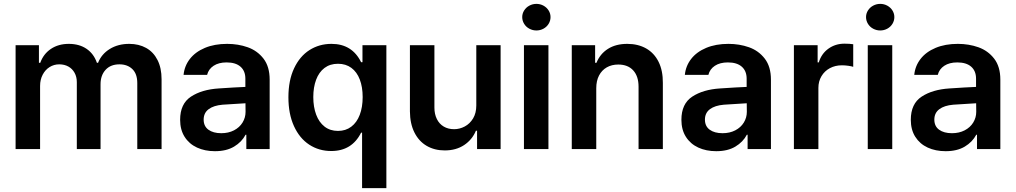

<svg xmlns="http://www.w3.org/2000/svg" viewBox="-20 -761 5184 980"><path d="M59.6 -530.3H178.7V-440.4H185.5Q201.7 -485.8 240 -511.5Q278.3 -537.1 331.1 -537.1Q384.8 -537.1 421.9 -511.7Q459 -486.3 474.6 -440.4H480.5Q498 -484.9 540.3 -511Q582.5 -537.1 639.6 -537.1Q688.5 -537.1 725.8 -516.4Q763.2 -495.6 783.9 -454.8Q804.7 -414.1 804.7 -356.4V0H680.7V-336.9Q680.7 -384.3 655.5 -408.4Q630.4 -432.6 589.8 -432.6Q544.4 -432.6 518.8 -404.5Q493.2 -376.5 493.2 -331.1V0H372.1V-341.8Q372.1 -368.7 360.6 -389.4Q349.1 -410.2 328.9 -421.4Q308.6 -432.6 282.2 -432.6Q255.4 -432.6 233.2 -418.7Q210.9 -404.8 197.8 -379.6Q184.6 -354.5 184.6 -322.3V0H59.6Z M1096.7 -309.6Q1181.2 -315.4 1232.4 -317.4V-359.4Q1232.4 -398.9 1207.5 -420.7Q1182.6 -442.4 1136.7 -442.4Q1096.2 -442.4 1070.3 -425.3Q1044.4 -408.2 1037.1 -378.9H917Q921.4 -424.3 949.2 -460.2Q977.1 -496.1 1025.9 -516.6Q1074.7 -537.1 1139.6 -537.1Q1195.3 -537.1 1244.4 -519.8Q1293.5 -502.4 1325 -461.7Q1356.4 -420.9 1356.4 -354.5V0H1237.3V-73.2H1233.4Q1213.9 -36.1 1174.8 -12.7Q1135.7 10.7 1077.1 10.7Q1025.9 10.7 985.6 -7.8Q945.3 -26.4 922.4 -62.5Q899.4 -98.6 899.4 -149.4Q899.4 -231.4 954.8 -267.8Q1010.3 -304.2 1096.7 -309.6ZM1109.4 -81.1Q1146 -81.1 1174.3 -95.7Q1202.6 -110.4 1218 -135.5Q1233.4 -160.6 1233.4 -190.4L1232.9 -233.9L1116.2 -226.6Q1070.3 -222.7 1044.9 -203.6Q1019.5 -184.6 1019.5 -150.4Q1019.5 -116.7 1043.9 -98.9Q1068.4 -81.1 1109.4 -81.1Z M1828.1 -84H1823.2Q1776.4 9.8 1670.9 9.8Q1607.9 9.8 1558.3 -22.7Q1508.8 -55.2 1480.5 -117.2Q1452.1 -179.2 1452.1 -264.6Q1452.1 -350.6 1481 -412.1Q1509.8 -473.6 1559.6 -505.4Q1609.4 -537.1 1671.9 -537.1Q1777.3 -537.1 1823.2 -443.4H1830.1V-530.3H1952.1V199.2H1828.1ZM1831.1 -265.6Q1831.1 -316.9 1816.4 -355.2Q1801.8 -393.6 1773.4 -414.6Q1745.1 -435.5 1705.1 -435.5Q1664.6 -435.5 1636.2 -414.1Q1607.9 -392.6 1593.5 -354Q1579.1 -315.4 1579.1 -265.6Q1579.1 -214.8 1593.8 -175.8Q1608.4 -136.7 1636.7 -114.7Q1665 -92.8 1705.1 -92.8Q1744.6 -92.8 1772.9 -114.3Q1801.3 -135.7 1816.2 -174.8Q1831.1 -213.9 1831.1 -265.6Z M2411.1 -530.3H2535.2V0H2415V-93.8H2409.2Q2390.1 -47.9 2348.9 -20.5Q2307.6 6.8 2250 6.8Q2197.8 6.8 2157.7 -16.6Q2117.7 -40 2095.2 -85Q2072.8 -129.9 2072.3 -192.4V-530.3H2197.3V-211.9Q2197.3 -178.7 2209.7 -153.6Q2222.2 -128.4 2244.9 -115Q2267.6 -101.6 2297.9 -101.6Q2326.2 -101.6 2352.3 -115.5Q2378.4 -129.4 2394.8 -156.7Q2411.1 -184.1 2411.1 -222.7Z M2654.3 -530.3H2779.3V0H2654.3ZM2645.5 -673.8Q2645.5 -691.9 2655.3 -707.5Q2665 -723.1 2681.9 -732.2Q2698.7 -741.2 2717.8 -741.2Q2737.3 -741.2 2753.9 -732.2Q2770.5 -723.1 2780.3 -707.5Q2790 -691.9 2790 -673.8Q2790 -655.3 2780.3 -639.4Q2770.5 -623.5 2753.9 -614.5Q2737.3 -605.5 2717.8 -605.5Q2698.7 -605.5 2681.9 -614.5Q2665 -623.5 2655.3 -639.4Q2645.5 -655.3 2645.5 -673.8Z M3023.4 0H2898.4V-530.3H3017.6V-440.4H3024.4Q3043 -486.3 3083.3 -511.7Q3123.5 -537.1 3181.6 -537.1Q3236.8 -537.1 3278.1 -513.7Q3319.3 -490.2 3341.6 -445.3Q3363.8 -400.4 3363.3 -337.9V0H3239.3V-318.4Q3239.3 -372.1 3211.9 -401.9Q3184.6 -431.6 3135.7 -431.6Q3102.5 -431.6 3077.1 -417.2Q3051.8 -402.8 3037.6 -375.7Q3023.4 -348.6 3023.4 -310.5Z M3655.3 -309.6Q3739.7 -315.4 3791 -317.4V-359.4Q3791 -398.9 3766.1 -420.7Q3741.2 -442.4 3695.3 -442.4Q3654.8 -442.4 3628.9 -425.3Q3603 -408.2 3595.7 -378.9H3475.6Q3480 -424.3 3507.8 -460.2Q3535.6 -496.1 3584.5 -516.6Q3633.3 -537.1 3698.2 -537.1Q3753.9 -537.1 3803 -519.8Q3852.1 -502.4 3883.5 -461.7Q3915 -420.9 3915 -354.5V0H3795.9V-73.2H3792Q3772.5 -36.1 3733.4 -12.7Q3694.3 10.7 3635.7 10.7Q3584.5 10.7 3544.2 -7.8Q3503.9 -26.4 3481 -62.5Q3458 -98.6 3458 -149.4Q3458 -231.4 3513.4 -267.8Q3568.8 -304.2 3655.3 -309.6ZM3668 -81.1Q3704.6 -81.1 3732.9 -95.7Q3761.2 -110.4 3776.6 -135.5Q3792 -160.6 3792 -190.4L3791.5 -233.9L3674.8 -226.6Q3628.9 -222.7 3603.5 -203.6Q3578.1 -184.6 3578.1 -150.4Q3578.1 -116.7 3602.5 -98.9Q3627 -81.1 3668 -81.1Z M4032.2 -530.3H4153.3V-442.4H4159.2Q4172.9 -487.3 4208.5 -512.7Q4244.1 -538.1 4290 -538.1Q4317.4 -538.1 4335 -535.2V-419.9Q4326.7 -422.9 4309.6 -425.3Q4292.5 -427.7 4277.3 -427.7Q4243.2 -427.7 4215.8 -413.1Q4188.5 -398.4 4172.9 -372.1Q4157.2 -345.7 4157.2 -312.5V0H4032.2Z M4409.2 -530.3H4534.2V0H4409.2ZM4400.4 -673.8Q4400.4 -691.9 4410.2 -707.5Q4419.9 -723.1 4436.8 -732.2Q4453.6 -741.2 4472.7 -741.2Q4492.2 -741.2 4508.8 -732.2Q4525.4 -723.1 4535.2 -707.5Q4544.9 -691.9 4544.9 -673.8Q4544.9 -655.3 4535.2 -639.4Q4525.4 -623.5 4508.8 -614.5Q4492.2 -605.5 4472.7 -605.5Q4453.6 -605.5 4436.8 -614.5Q4419.9 -623.5 4410.2 -639.4Q4400.4 -655.3 4400.4 -673.8Z M4826.2 -309.6Q4910.6 -315.4 4961.9 -317.4V-359.4Q4961.9 -398.9 4937 -420.7Q4912.1 -442.4 4866.2 -442.4Q4825.7 -442.4 4799.8 -425.3Q4773.9 -408.2 4766.6 -378.9H4646.5Q4650.9 -424.3 4678.7 -460.2Q4706.5 -496.1 4755.4 -516.6Q4804.2 -537.1 4869.1 -537.1Q4924.8 -537.1 4973.9 -519.8Q5022.9 -502.4 5054.4 -461.7Q5085.9 -420.9 5085.9 -354.5V0H4966.8V-73.2H4962.9Q4943.4 -36.1 4904.3 -12.7Q4865.2 10.7 4806.6 10.7Q4755.4 10.7 4715.1 -7.8Q4674.8 -26.4 4651.9 -62.5Q4628.9 -98.6 4628.9 -149.4Q4628.9 -231.4 4684.3 -267.8Q4739.7 -304.2 4826.2 -309.6ZM4838.9 -81.1Q4875.5 -81.1 4903.8 -95.7Q4932.1 -110.4 4947.5 -135.5Q4962.9 -160.6 4962.9 -190.4L4962.4 -233.9L4845.7 -226.6Q4799.8 -222.7 4774.4 -203.6Q4749 -184.6 4749 -150.4Q4749 -116.7 4773.4 -98.9Q4797.9 -81.1 4838.9 -81.1Z"/></svg>

Font: Pretendard Std SemiBold
Style: Regular
Weight: 600
Designer: Base glyphs from Inter by Rasmus Andersson; Hangeul glyphs from Noto Sans CJK(Source Han Sans) by Jang Soo-young and Kan
Foundry: Kil Hyung-jin
Version: Version 1.309